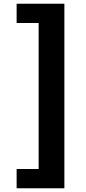

<svg xmlns="http://www.w3.org/2000/svg" viewBox="-20 -801 455 1021"><path d="M68.4 200.2V97.7H185.5V-678.7H68.4V-781.2H322.3V200.2Z"/></svg>

Font: Andika New Basic
Style: Bold
Weight: 700
Designer: Victor Gaultney, Annie Olsen, Pablo Ugerman
Foundry: SIL International
Version: Version 5.500; ttfautohint (v1.8.3)